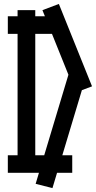

<svg xmlns="http://www.w3.org/2000/svg" viewBox="-20 -883 490 981"><path d="M69.8 -35.2V-831.1H160.2V-35.2ZM20 -89.8H349.1V0H20ZM20 -799.8H282.2V-710H20ZM366.2 -410.2 196.8 -831.1 280.8 -862.8 450.2 -441.9ZM248 78.1 162.1 56.2 330.1 -502.9 416 -481Z"/></svg>

Font: Opir
Style: Regular
Weight: 400
Designer: Maksym Kobuzan
Version: Version 1.000;FEAKit 1.0